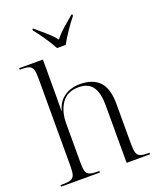

<svg xmlns="http://www.w3.org/2000/svg" viewBox="-171 -1058 958 1161"><g transform="rotate(-20 308.5 -478.0)"><path d="M17 0V-10H33Q66 -10 83.5 -16.5Q101 -23 107 -41Q113 -59 113 -94V-665Q113 -701 107 -719Q101 -737 85 -743.5Q69 -750 38 -750H24V-760H177V-523Q177 -502 176.5 -480.5Q176 -459 176 -430H178Q190 -474 215 -498.5Q240 -523 271 -533.5Q302 -544 334 -544Q418 -544 460.5 -499.5Q503 -455 503 -355V-94Q503 -59 509 -41Q515 -23 531 -16.5Q547 -10 579 -10H590V0H439V-373Q439 -449 411.5 -489Q384 -529 321 -529Q248 -529 212.5 -477.5Q177 -426 177 -348V-94Q177 -59 182.5 -41Q188 -23 205 -16.5Q222 -10 255 -10H267V0ZM281 -796Q263 -830 234.5 -872Q206 -914 180 -946V-956H186Q217 -930 251.5 -900Q286 -870 309 -840Q332 -870 366 -900Q400 -930 431 -956H438V-946Q412 -914 383.5 -872Q355 -830 337 -796Z"/></g></svg>

Font: Noto Serif Display Light
Style: Regular
Weight: 300
Designer: Monotype Design Team
Foundry: Monotype Imaging Inc.
Version: Version 2.009